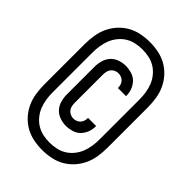

<svg xmlns="http://www.w3.org/2000/svg" viewBox="-218 -808 936 936"><g transform="rotate(45 250.0 -340.0)"><path d="M250 32Q220 32 190 26Q160 20 133.5 5Q107 -10 86.5 -33Q66 -56 53.5 -83.5Q41 -111 36.5 -141.5Q32 -172 32 -202V-478Q32 -508 36.5 -538.5Q41 -569 53.5 -596.5Q66 -624 86.5 -647Q107 -670 133.5 -685Q160 -700 190 -706Q220 -712 250 -712Q280 -712 310 -706Q340 -700 366.5 -685Q393 -670 413.5 -647Q434 -624 446.5 -596.5Q459 -569 463.5 -538.5Q468 -508 468 -478V-202Q468 -172 463.5 -141.5Q459 -111 446.5 -83.5Q434 -56 413.5 -33Q393 -10 366.5 5Q340 20 310 26Q280 32 250 32ZM250 -19Q273 -19 296 -24Q319 -29 338.5 -41Q358 -53 373 -71.5Q388 -90 396.5 -111.5Q405 -133 408.5 -156Q412 -179 412 -202V-478Q412 -501 408.5 -524Q405 -547 396.5 -568.5Q388 -590 373 -608.5Q358 -627 338.5 -639Q319 -651 296 -656Q273 -661 250 -661Q227 -661 204 -656Q181 -651 161.5 -639Q142 -627 127 -608.5Q112 -590 103.5 -568.5Q95 -547 91.5 -524Q88 -501 88 -478V-202Q88 -179 91.5 -156Q95 -133 103.5 -111.5Q112 -90 127 -71.5Q142 -53 161.5 -41Q181 -29 204 -24Q227 -19 250 -19ZM249 -133Q227 -133 206 -140.5Q185 -148 170.5 -164Q156 -180 150 -201.5Q144 -223 144 -245V-435Q144 -457 150 -478.5Q156 -500 170.5 -516Q185 -532 206 -539.5Q227 -547 249 -547Q269 -547 289.5 -541Q310 -535 324.5 -520.5Q339 -506 346.5 -486.5Q354 -467 354 -446V-443H298V-445Q298 -455 295 -464.5Q292 -474 285 -481.5Q278 -489 268.5 -492.5Q259 -496 249 -496Q238 -496 227.5 -491Q217 -486 210.5 -477Q204 -468 202 -457Q200 -446 200 -435V-245Q200 -234 202 -223Q204 -212 210.5 -203Q217 -194 227.5 -189Q238 -184 249 -184Q259 -184 268.5 -187.5Q278 -191 285 -198.5Q292 -206 295 -215.5Q298 -225 298 -235V-237H354V-234Q354 -213 346.5 -193.5Q339 -174 324.5 -159.5Q310 -145 289.5 -139Q269 -133 249 -133Z"/></g></svg>

Font: Iosevka Fixed
Style: Regular
Weight: 400
Monospace: yes
Designer: Belleve Invis
Foundry: Belleve Invis
Version: Version 33.2.4